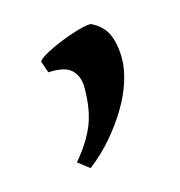

<svg xmlns="http://www.w3.org/2000/svg" viewBox="-54 -162 338 360"><g transform="rotate(-15 114.5 18.5)"><path d="M191 -34Q191 -15 183.5 9Q176 33 161.5 57.5Q147 82 126.5 106Q106 130 81 149L59 132Q86 100 97.5 71Q109 42 109 0Q109 -22 96 -34.5Q83 -47 51 -45L43 -68Q47 -74 61 -81.5Q75 -89 92.5 -96Q110 -103 126 -107.5Q142 -112 151 -112Q174 -101 182.5 -81.5Q191 -62 191 -34Z"/></g></svg>

Font: Ekushey Amar Desh
Style: Regular
Weight: 400
Designer: Al Mamun Sumon
Foundry: Al Mamun Sumon
Version: Version 1.0